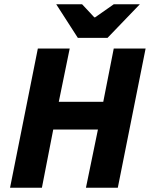

<svg xmlns="http://www.w3.org/2000/svg" viewBox="-20 -878 701 898"><path d="M27 0 157 -651H306L255 -402H463L512 -651H661L531 0H382L438 -272H229L176 0ZM344 -701 243 -858H364L421 -797H425L512 -858H634L483 -701Z"/></svg>

Font: Source Sans 3 ExtraLight ExtraBold
Style: Italic
Weight: 800
Italic angle: -11°
Version: Version 3.052;hotconv 1.1.0;makeotfexe 2.6.0